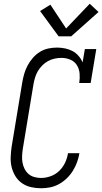

<svg xmlns="http://www.w3.org/2000/svg" viewBox="-20 -997 546 1025"><path d="M199 8Q172 8 145.5 2Q119 -4 97.5 -19Q76 -34 62.5 -56Q49 -78 42.5 -103.5Q36 -129 37 -157Q38 -185 42 -213L99 -558Q103 -581 109.5 -603.5Q116 -626 127.5 -647.5Q139 -669 155.5 -688Q172 -707 193 -720Q214 -733 237.5 -738Q261 -743 284 -743Q306 -743 327.5 -738.5Q349 -734 367 -724.5Q385 -715 399 -699Q413 -683 421 -664L433 -735H494L464 -554H403Q407 -579 405 -604Q403 -629 390.5 -649Q378 -669 355.5 -678.5Q333 -688 308 -688Q290 -688 271.5 -684Q253 -680 236.5 -671Q220 -662 206 -648Q192 -634 182.5 -618Q173 -602 167.5 -584Q162 -566 159 -549L102 -204Q99 -185 98 -166Q97 -147 100 -129.5Q103 -112 111 -96Q119 -80 132 -68.5Q145 -57 163 -52Q181 -47 199 -47Q225 -47 251 -56.5Q277 -66 296.5 -85Q316 -104 327.5 -128.5Q339 -153 343 -179H404Q400 -155 391.5 -131.5Q383 -108 369.5 -86Q356 -64 337 -45.5Q318 -27 295.5 -14.5Q273 -2 248.5 3Q224 8 199 8ZM293 -803 194 -938 249 -972 333 -845 459 -977 506 -933 360 -803Z"/></svg>

Font: Iosevka Slab Light Oblique
Style: Regular
Weight: 300
Italic angle: -9°
Monospace: yes
Designer: Belleve Invis
Foundry: Belleve Invis
Version: Version 11.1.1; ttfautohint (v1.8.3)